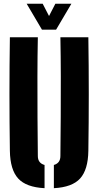

<svg xmlns="http://www.w3.org/2000/svg" viewBox="-20 -1000 527 1030"><path d="M33 -191Q28.5 -495.5 33 -800H183Q181 -699.5 180.8 -590.5Q180.5 -481.5 181.2 -372.5Q182 -263.5 183 -163Q183 -125 219 -115V9.5Q120.5 4.5 77.5 -42.5Q34.5 -89.5 33 -191ZM269 9.5V-115Q304 -125 304 -163Q305 -263.5 305.8 -372.5Q306.5 -481.5 306.2 -590.5Q306 -699.5 304 -800H454Q458.5 -495.5 454 -191Q452.5 -89.5 409.8 -42.5Q367 4.5 269 9.5ZM205 -841 123 -980H209L243 -914L277 -980H363L281 -841Z"/></svg>

Font: Big Shoulders Stencil Display Black
Style: Regular
Weight: 900
Designer: Patric King
Foundry: XO Type Co
Version: Version 1.000